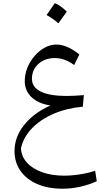

<svg xmlns="http://www.w3.org/2000/svg" viewBox="-20 -844 628 1207"><path d="M296.9 -181.2Q221.7 -191.9 178.7 -232.7Q135.7 -273.4 135.7 -333.5Q135.7 -377.4 152.3 -418.5Q168.9 -459.5 197.5 -492.4Q226.1 -525.4 261.5 -544.7Q296.9 -564 334.5 -564Q401.4 -564 479 -501.5L446.3 -435.1Q387.7 -479 324.7 -479Q262.2 -479 221.4 -442.1Q180.7 -405.3 180.7 -348.6Q180.7 -295.4 236.6 -268.1Q292.5 -240.7 399.9 -240.7Q421.9 -240.7 449.2 -242.2Q476.6 -243.7 507.3 -246.1L500.5 -173.3Q399.4 -164.1 317.1 -128.7Q234.9 -93.3 181.2 -37.6Q127.4 18.1 111.8 87.4Q113.8 138.2 148.4 177.2Q183.1 216.3 243.9 238.3Q304.7 260.3 383.3 260.3Q431.2 260.3 483.6 252Q536.1 243.7 578.1 229.5L588.4 294.9Q541 317.4 485.1 329.8Q429.2 342.3 372.6 342.3Q281.7 342.3 214.1 313Q146.5 283.7 108.9 230.2Q71.3 176.8 71.3 105.5Q71.3 18.1 130.9 -57.4Q190.4 -132.8 296.9 -181.2ZM324.7 -824.2Q359.4 -811 399.9 -771Q373.5 -732.9 346.7 -697.3Q330.1 -712.4 311.3 -725.6Q292.5 -738.8 272.5 -749.5Q286.1 -768.1 298.6 -786.4Q311 -804.7 324.7 -824.2Z"/></svg>

Font: Pinar Regular
Style: Regular
Weight: 400
Designer: Amin Abedi
Version: Version 3.000